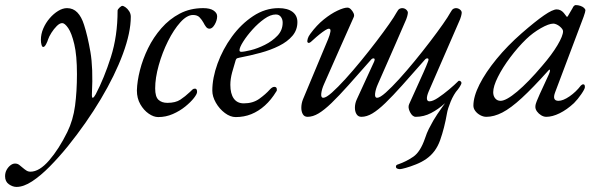

<svg xmlns="http://www.w3.org/2000/svg" viewBox="-119 -446 2381 756"><path d="M-54 290Q-69 290 -84 279.5Q-99 269 -99 248Q-99 234 -93 223Q-87 212 -78 205Q-69 198 -60 198Q-50 198 -43 203.5Q-36 209 -29 215Q-22 221 -15 225.5Q-8 230 1 230Q36 230 74.5 185.5Q113 141 146 74Q169 27 176.5 -29.5Q184 -86 184 -154Q184 -228 173.5 -272Q163 -316 149.5 -335.5Q136 -355 126 -355Q116 -355 104.5 -343.5Q93 -332 83.5 -317Q74 -302 70 -290Q69 -285 63 -273Q57 -261 51 -261Q47 -261 44.5 -269.5Q42 -278 42 -289Q42 -312 51.5 -334Q61 -356 76.5 -374Q92 -392 110 -403Q128 -414 145 -414Q169 -414 185.5 -397Q202 -380 212 -348Q226 -305 237 -241.5Q248 -178 243 -78Q242 -60 246.5 -61Q251 -62 258 -75Q291 -138 317.5 -221Q344 -304 344 -404Q344 -409 351.5 -416Q359 -423 363 -423Q367 -423 375 -417.5Q383 -412 389.5 -402Q396 -392 396 -380Q396 -318 365 -234Q334 -150 278 -56Q222 38 148 130Q113 173 77 209.5Q41 246 7.5 268Q-26 290 -54 290Z M504 15Q486 15 466.5 1.5Q447 -12 433.5 -35.5Q420 -59 420 -90Q421 -126 432 -169.5Q443 -213 464 -256Q485 -299 516.5 -335Q548 -371 589 -392.5Q630 -414 681 -414Q708 -414 722 -404.5Q736 -395 736 -382Q736 -366 726.5 -349.5Q717 -333 706 -333Q698 -333 692.5 -340Q687 -347 682 -357Q676 -368 667 -377.5Q658 -387 641 -387Q617 -387 591 -358Q565 -329 542.5 -284Q520 -239 506 -189Q492 -139 492 -98Q492 -65 505 -53Q518 -41 540 -41Q572 -41 591 -53.5Q610 -66 629 -84Q636 -91 639.5 -94Q643 -97 649 -97Q657 -97 657 -84Q657 -76 644.5 -60Q632 -44 610.5 -26.5Q589 -9 561.5 3Q534 15 504 15Z M809 15Q788 15 766.5 -1Q745 -17 731 -41.5Q717 -66 717 -89Q717 -139 737.5 -195.5Q758 -252 794 -301.5Q830 -351 877.5 -382.5Q925 -414 978 -414Q1013 -414 1032.5 -399.5Q1052 -385 1052 -359Q1052 -328 1032.5 -305Q1013 -282 980 -265.5Q947 -249 906.5 -238Q866 -227 824 -219Q818 -218 814.5 -216.5Q811 -215 809 -209Q802 -187 795 -161Q788 -135 788 -112Q788 -77 801.5 -58Q815 -39 841 -39Q877 -39 902 -57Q927 -75 943 -93Q953 -104 961 -104Q971 -104 971 -94Q971 -93 971 -90.5Q971 -88 969 -86Q949 -53 924 -30.5Q899 -8 870.5 3.5Q842 15 809 15ZM831 -242Q842 -242 868.5 -248.5Q895 -255 924 -269.5Q953 -284 973.5 -305.5Q994 -327 994 -357Q994 -370 987 -379.5Q980 -389 967 -389Q946 -389 921.5 -371.5Q897 -354 875 -329.5Q853 -305 838.5 -282Q824 -259 824 -248Q824 -242 831 -242Z M1456 220Q1451 220 1445.5 218Q1440 216 1440 210Q1440 206 1442.5 204Q1445 202 1449 201Q1481 190 1508.5 171Q1536 152 1554 100Q1562 76 1569.5 61.5Q1577 47 1587 29Q1594 17 1603 3.5Q1612 -10 1623.5 -26Q1635 -42 1648 -60L1644 -66L1685 -96Q1667 -74 1655.5 -46Q1644 -18 1641 0Q1631 58 1614 106Q1597 154 1559 180Q1542 192 1519.5 201Q1497 210 1479 215Q1461 220 1456 220ZM1092 14Q1079 14 1073 3Q1067 -8 1067.5 -24Q1068 -40 1074 -55L1173 -292Q1180 -309 1182 -321Q1184 -333 1176 -333Q1171 -333 1161.5 -327Q1152 -321 1139.5 -311Q1127 -301 1114 -289Q1110 -285 1105 -281Q1100 -277 1097 -277Q1094 -277 1092.5 -279Q1091 -281 1091 -283Q1091 -287 1093 -294.5Q1095 -302 1103 -313Q1128 -347 1156 -369.5Q1184 -392 1209.5 -404Q1235 -416 1249 -416Q1256 -416 1262.5 -409.5Q1269 -403 1273 -394.5Q1277 -386 1274 -379Q1244 -312 1215.5 -247.5Q1187 -183 1157 -115Q1148 -95 1146 -78Q1144 -61 1154 -61Q1165 -61 1188 -81.5Q1211 -102 1241 -135Q1271 -168 1302.5 -206.5Q1334 -245 1363 -283Q1392 -321 1413 -351Q1434 -381 1442 -396Q1449 -409 1454.5 -411.5Q1460 -414 1464 -414Q1474 -414 1480.5 -408Q1487 -402 1487 -396Q1487 -392 1484.5 -382Q1482 -372 1474 -355Q1457 -316 1439.5 -275.5Q1422 -235 1404 -194.5Q1386 -154 1369 -115Q1360 -95 1358 -78Q1356 -61 1366 -61Q1377 -61 1400 -81.5Q1423 -102 1453 -135Q1483 -168 1514.5 -206.5Q1546 -245 1575 -283Q1604 -321 1625 -351Q1646 -381 1654 -396Q1661 -409 1666.5 -411.5Q1672 -414 1676 -414Q1685 -414 1692 -408.5Q1699 -403 1699 -396Q1699 -392 1696.5 -382Q1694 -372 1686 -355L1569 -86Q1561 -67 1562 -57Q1563 -47 1572 -47Q1585 -47 1606 -61Q1627 -75 1649 -93.5Q1671 -112 1686 -127Q1687 -128 1689 -128Q1692 -128 1695 -125.5Q1698 -123 1698 -119Q1698 -117 1697 -115Q1696 -113 1694.5 -110Q1693 -107 1690.5 -103Q1688 -99 1684.5 -94.5Q1681 -90 1676 -84Q1657 -61 1632 -38.5Q1607 -16 1578.5 -1Q1550 14 1518 14Q1505 14 1495.5 -4.5Q1486 -23 1492 -36Q1506 -67 1521 -100Q1536 -133 1548.5 -161Q1561 -189 1566 -203Q1571 -215 1565 -216Q1559 -217 1554 -211Q1503 -153 1465 -110.5Q1427 -68 1398.5 -40.5Q1370 -13 1347.5 0.5Q1325 14 1304 14Q1291 14 1284.5 3Q1278 -8 1278.5 -24Q1279 -40 1286 -55L1354 -203Q1359 -215 1353 -216Q1347 -217 1342 -211Q1291 -153 1253 -110.5Q1215 -68 1186.5 -40.5Q1158 -13 1135.5 0.5Q1113 14 1092 14Z M1796 14Q1784 14 1772 7.5Q1760 1 1752.5 -9Q1745 -19 1745 -30Q1745 -66 1769 -113.5Q1793 -161 1836 -213.5Q1879 -266 1935 -315Q1989 -362 2023 -385.5Q2057 -409 2073 -409Q2089 -409 2101 -395Q2115 -377 2113.5 -378.5Q2112 -380 2113 -380Q2115 -380 2116.5 -381.5Q2118 -383 2119 -386Q2133 -410 2136 -415Q2139 -420 2136 -416Q2142 -426 2148 -426Q2157 -426 2166 -423Q2175 -420 2180.5 -415Q2186 -410 2186 -405Q2186 -400 2179 -380L2067 -83Q2054 -49 2080 -49Q2098 -49 2123.5 -66.5Q2149 -84 2168 -109Q2170 -111 2172.5 -112.5Q2175 -114 2177 -114Q2181 -114 2182.5 -111.5Q2184 -109 2184 -103Q2184 -96 2170 -75.5Q2156 -55 2141 -40Q2113 -14 2084.5 0Q2056 14 2032 14Q2022 14 2012 8Q2002 2 1995.5 -7Q1989 -16 1989 -25Q1989 -36 1995 -48Q1991 -39 1994.5 -48Q1998 -57 2006.5 -76Q2015 -95 2025 -116Q2035 -137 2042 -153Q2047 -164 2046.5 -169.5Q2046 -175 2040 -168Q1979 -100 1935.5 -60Q1892 -20 1859 -3Q1826 14 1796 14ZM1852 -49Q1874 -49 1917.5 -85.5Q1961 -122 2016 -187Q2054 -231 2076 -268Q2098 -305 2098 -323Q2098 -331 2085 -342Q2079 -347 2072 -350Q2065 -353 2060 -353Q2042 -353 2010.5 -335Q1979 -317 1953 -292Q1920 -260 1890 -220Q1860 -180 1841.5 -143Q1823 -106 1823 -83Q1823 -68 1831 -58.5Q1839 -49 1852 -49Z"/></svg>

Font: EB Garamond
Style: Italic
Weight: 400
Italic angle: -17.2°
Designer: Georg Duffner and Octavio Pardo
Foundry: Georg Duffner
Version: Version 1.001